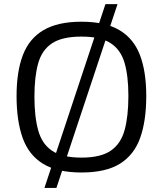

<svg xmlns="http://www.w3.org/2000/svg" viewBox="-20 -825 796 939"><path d="M378.4 18.6Q259.8 18.6 190.2 -24.2Q120.6 -66.9 90.8 -150.4Q61 -233.9 61 -355Q61 -475.1 92 -555.9Q123 -636.7 192.9 -677.7Q262.7 -718.8 378.4 -718.8Q494.6 -718.8 564.2 -677.5Q633.8 -636.2 664.6 -555.4Q695.3 -474.6 695.3 -355.5Q695.3 -233.9 665.5 -150.6Q635.7 -67.4 566.7 -24.4Q497.6 18.6 378.4 18.6ZM378.4 -54.2Q473.1 -54.2 522.5 -88.6Q571.8 -123 589.8 -190.2Q607.9 -257.3 607.9 -356Q607.9 -453.6 589.1 -517.8Q570.3 -582 520.8 -614Q471.2 -646 378.4 -646Q284.2 -646 234.6 -613.3Q185.1 -580.6 166.7 -515.4Q148.4 -450.2 148.4 -352.1Q148.4 -253.4 167 -187Q185.5 -120.6 235.1 -87.4Q284.7 -54.2 378.4 -54.2ZM197.3 94.2 495.6 -804.7H554.7L255.9 94.2Z"/></svg>

Font: Metrophobic
Style: Regular
Weight: 400
Designer: Vernon Adams
Foundry: Vernon Adams
Version: Version 3.200; ttfautohint (v1.8.4.7-5d5b);gftools[0.9.23]